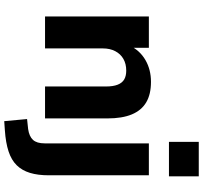

<svg xmlns="http://www.w3.org/2000/svg" viewBox="-46 -721 960 908"><g transform="rotate(90 434.0 -267.0)"><path d="M58 0V-491H206V-399H195Q218 -448 263.5 -474.5Q309 -501 367 -501Q426 -501 464 -478.5Q502 -456 521 -410.5Q540 -365 540 -295V0H389V-288Q389 -322 380.5 -343.5Q372 -365 355.5 -374.5Q339 -384 314 -384Q282 -384 258.5 -370.5Q235 -357 222 -332Q209 -307 209 -274V0ZM651 -586V-727H814V-586ZM553 193 543 85 590 80Q625 75 641.5 57Q658 39 658 2V-491H809V-18Q809 34 797.5 71.5Q786 109 761.5 134Q737 159 696 172.5Q655 186 596 190Z"/></g></svg>

Font: Nunito Sans 12pt ExtraBold
Style: Regular
Weight: 800
Designer: Vernon Adams
Foundry: Vernon Adams
Version: Version 3.101;gftools[0.9.27]